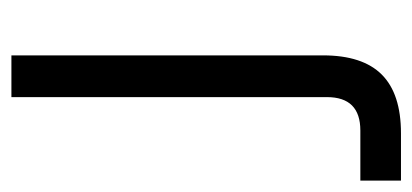

<svg xmlns="http://www.w3.org/2000/svg" viewBox="-278 -322 740 345"><g transform="rotate(-90 92.5 -150.0)"><path d="M-60 127H30Q60 127 75 112Q90 97 90 67V-500H165V60Q165 131 130.5 165.5Q96 200 25 200H-60Z"/></g></svg>

Font: Uncut Sans Variable
Style: Regular
Weight: 400
Designer: Kasper Nordkvist
Foundry: UNCUT.wtf
Version: Version 1.303;Glyphs 3.1.2 (3151)